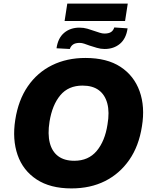

<svg xmlns="http://www.w3.org/2000/svg" viewBox="-20 -1039 844 1070"><path d="M65 -371Q82 -481 135 -558Q188 -635 270 -675.5Q352 -716 456 -716Q576 -716 651.5 -666.5Q727 -617 758 -530.5Q789 -444 771 -335Q754 -225 700.5 -148Q647 -71 565.5 -30Q484 11 378 11Q260 11 184 -39Q108 -89 78 -175.5Q48 -262 65 -371ZM256 -361Q245 -292 257.5 -243Q270 -194 304.5 -168.5Q339 -143 394 -143Q473 -143 519 -198Q565 -253 579 -345Q591 -414 578 -462.5Q565 -511 530.5 -536.5Q496 -562 440 -562Q361 -562 316 -508Q271 -454 256 -361ZM340 -922 355 -1019H692L677 -922ZM563 -766Q541 -766 519.5 -772.5Q498 -779 479 -785Q463 -791 449.5 -795.5Q436 -800 424 -800Q401 -800 388 -791.5Q375 -783 369 -766L295 -770Q303 -827 337.5 -856Q372 -885 423 -885Q446 -885 467 -879Q488 -873 507 -866Q522 -861 536 -856.5Q550 -852 562 -852Q585 -852 598 -860Q611 -868 617 -886L691 -881Q683 -824 648.5 -795Q614 -766 563 -766Z"/></svg>

Font: Mulish ExtraLight Black
Style: Italic
Weight: 900
Italic angle: -9°
Version: Version 3.603